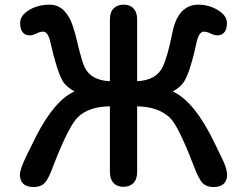

<svg xmlns="http://www.w3.org/2000/svg" viewBox="-20 -752 1040 806"><path d="M811.5 -732.4Q855.5 -732.4 892.6 -710.9Q932.6 -687.5 932.6 -655.3Q932.6 -627 919.9 -614.3Q909.2 -603.5 892.6 -603.5Q879.9 -603.5 864.3 -611.3Q848.6 -619.1 835.9 -619.1Q815.4 -619.1 805.7 -576.2Q775.4 -436.5 747.1 -401.4Q732.4 -382.8 705.1 -368.2Q797.9 -326.2 883.8 -145.5L918.9 -72.3Q947.3 -8.8 919.9 18.6Q905.3 33.2 876 33.2Q846.7 33.2 830.1 16.1Q813.5 -1 791 -61.5Q726.6 -228.5 691.4 -259.8Q667 -281.2 634.3 -293Q601.6 -304.7 555.7 -305.7V-32.2Q555.7 1 540 16.6Q524.4 32.2 498.5 32.2Q472.7 32.2 458 17.6Q441.4 1 441.4 -32.2V-305.7Q352.5 -304.7 306.6 -259.8Q270.5 -225.6 207 -64.5Q195.3 -31.2 185.5 -11.7Q175.8 7.8 167 16.6Q150.4 33.2 121.1 33.2Q91.8 33.2 77.6 19Q63.5 4.9 63.5 -18.6Q63.5 -42 94.7 -105.5L130.9 -178.7Q209 -331.1 293 -368.2Q257.8 -387.7 244.1 -410.2Q218.8 -453.1 191.4 -575.2Q181.6 -619.1 161.1 -619.1Q149.4 -619.1 137.2 -613.3Q125 -607.4 118.2 -605.5Q111.3 -603.5 105.5 -603.5Q99.6 -603.5 94.7 -604.5Q85 -606.4 77.1 -614.3Q64.5 -627 64.5 -655.3Q64.5 -688.5 105.5 -711.9Q142.6 -732.4 187.5 -732.4Q225.6 -732.4 250 -706.1Q272.5 -681.6 284.2 -647Q295.9 -612.3 304.2 -576.2Q312.5 -540 317.4 -524.4Q330.1 -472.7 344.7 -454.1Q374 -414.1 441.4 -411.1V-668.9Q441.4 -701.2 457 -716.8Q472.7 -732.4 499 -732.4Q532.2 -732.4 546.9 -708Q555.7 -693.4 555.7 -668.9V-411.1Q637.7 -415 664.1 -473.6Q683.6 -514.6 704.1 -617.2Q721.7 -704.1 775.4 -725.6Q792 -732.4 811.5 -732.4Z"/></svg>

Font: FakePearl
Style: SemiBold
Weight: 400
Version: Version 1.2